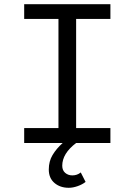

<svg xmlns="http://www.w3.org/2000/svg" viewBox="-20 -680 640 913"><path d="M212 126Q212 87 230 57Q248 27 278 0H95V-71H258V-590H95V-660H505V-590H342V-71H505V0H342Q276 50 276 108Q276 130 290 142Q304 154 324 154Q347 154 364 140L387 185Q372 197 349.5 205Q327 213 307 213Q266 213 239 190Q212 167 212 126Z"/></svg>

Font: Office Code Pro
Style: Regular
Weight: 400
Designer: Nathan Rutzky & Paul D. Hunt
Foundry: Adobe Systems Incorporated
Version: Version 1.004